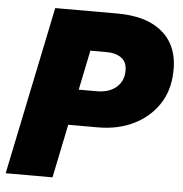

<svg xmlns="http://www.w3.org/2000/svg" viewBox="-52 -779 790 829"><g transform="rotate(5 343.0 -364.5)"><path d="M3 0 154 -729H421Q514 -729 573.5 -700Q633 -671 661 -619.5Q689 -568 686 -498Q684 -417 644 -357.5Q604 -298 536.5 -265Q469 -232 382 -232H238L270 -387H364Q417 -387 448.5 -414Q480 -441 480 -487Q480 -524 455.5 -541.5Q431 -559 393 -559H308L324 -573L206 0Z"/></g></svg>

Font: Mona Sans ExtraLight Black
Style: Italic
Weight: 900
Italic angle: -11.6951°
Version: Version 2.000